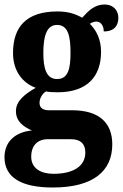

<svg xmlns="http://www.w3.org/2000/svg" viewBox="-27 -600 547 855"><path d="M208 235C388 235 473 162 473 43C473 -52 416 -109 294 -109H190C167 -109 149 -118 149 -142C149 -165 165 -186 178 -193C188 -190 216 -189 229 -189C364 -189 423 -262 423 -369C423 -427 401 -466 373 -494C381 -499 390 -504 403 -504C417 -504 435 -491 435 -460C484 -460 500 -488 500 -521C500 -553 478 -580 439 -580C394 -580 367 -552 339 -521C307 -539 275 -549 229 -549C92 -549 31 -482 31 -364C31 -282 75 -230 132 -209C80 -179 44 -149 44 -105C44 -57 81 -34 115 -19C41 -12 -7 31 -7 100C-7 188 64 235 208 235ZM227 -248C179 -248 166 -296 166 -364C166 -435 179 -489 227 -489C277 -489 287 -437 287 -365C287 -295 277 -248 227 -248ZM211 174C154 174 112 149 112 98C112 37 153 20 182 20H290C333 20 353 42 353 79C353 138 303 174 211 174Z"/></svg>

Font: Noto Serif Condensed ExtraBold
Style: Regular
Weight: 800
Width: 3
Designer: Monotype Design Team
Foundry: Monotype Imaging Inc.
Version: Version 2.013